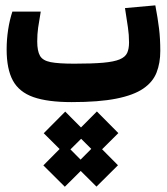

<svg xmlns="http://www.w3.org/2000/svg" viewBox="-20 -378 626 720"><path d="M248.5 4.9Q158.7 4.9 105.2 -13.9Q51.8 -32.7 28.3 -75.9Q4.9 -119.1 4.9 -192.4Q4.9 -230 10.5 -266.6Q16.1 -303.2 26.4 -334.5H132.8Q126.5 -298.8 123 -274.2Q119.6 -249.5 119.6 -223.1Q119.6 -187 129.9 -168.9Q140.1 -150.9 169.9 -145Q199.7 -139.2 258.3 -139.2Q326.2 -139.2 366.9 -142.8Q407.7 -146.5 428.7 -155.3Q449.7 -164.1 456.8 -179.4Q463.9 -194.8 463.9 -218.8Q463.9 -247.6 459.7 -275.4Q455.6 -303.2 448.7 -347.7L562.5 -357.9Q571.8 -309.1 576.4 -271Q581.1 -232.9 581.1 -187Q581.1 -141.6 567.1 -106Q553.2 -70.3 517.1 -45.7Q481 -21 416 -8.1Q351.1 4.9 248.5 4.9ZM224.6 201.7 144 121.6 224.6 40.5 305.2 121.6ZM223.1 322.3 142.6 242.2 223.1 161.1 303.7 242.2ZM343.3 201.2 262.7 121.1 343.3 40 423.8 121.1ZM341.8 321.8 261.2 241.7 341.8 160.6 422.4 241.7Z"/></svg>

Font: Cascadia Mono
Style: Regular
Weight: 400
Monospace: yes
Designer: Aaron Bell
Foundry: Saja Typeworks
Version: Version 2404.023